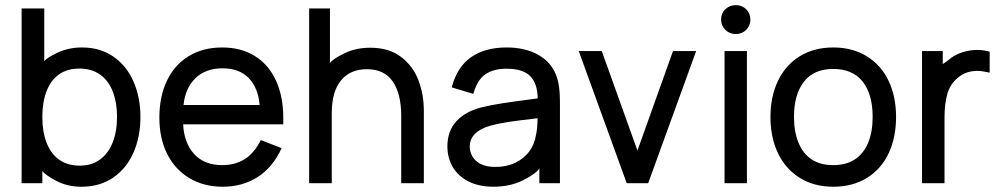

<svg xmlns="http://www.w3.org/2000/svg" viewBox="-20 -690 3821 733"><path d="M291 22.9Q236.8 22.9 194.3 0.2Q151.9 -22.5 141.6 -37.1V9.3H62.5V-657.7H148.9V-456.5Q159.7 -470.2 200.9 -489.5Q242.2 -508.8 293.5 -508.8Q362.3 -508.8 412.8 -473.9Q463.4 -439 489.7 -378.7Q516.1 -318.4 516.1 -243.7Q516.1 -168 489.7 -107.7Q463.4 -47.4 412.4 -12.2Q361.3 22.9 291 22.9ZM284.7 -57.6Q329.6 -57.6 361.6 -80.8Q393.6 -104 410.2 -146.2Q426.8 -188.5 426.8 -243.7Q426.8 -298.3 410.6 -340.3Q394.5 -382.3 362.1 -405.3Q329.6 -428.2 283.2 -428.2Q236.8 -428.2 205.3 -406Q173.8 -383.8 157.7 -341.8Q141.6 -299.8 141.6 -243.7Q141.6 -187.5 157.7 -145.5Q173.8 -103.5 205.6 -80.6Q237.3 -57.6 284.7 -57.6Z M830.6 22.9Q757.8 22.9 702.6 -10.3Q647.5 -43.5 617.9 -103Q588.4 -162.6 588.4 -240.7Q588.4 -321.3 617.4 -382.1Q646.5 -442.9 700.7 -475.8Q754.9 -508.8 828.1 -508.8Q900.9 -508.8 953.4 -475.8Q1005.9 -442.9 1033.7 -382.1Q1061.5 -321.3 1061.5 -238.8V-215.3H679.2Q682.6 -144.5 721.2 -102.1Q759.8 -59.6 828.1 -59.6Q877 -59.6 913.6 -82Q950.2 -104.5 975.6 -155.3L1055.2 -124.5Q1021 -50.3 962.9 -13.7Q904.8 22.9 830.6 22.9ZM971.2 -289.1Q965.8 -354.5 929.7 -391.8Q893.6 -429.2 829.6 -429.2Q764.6 -429.2 725.8 -391.1Q687 -353 680.7 -289.1Z M1598.1 9.3H1511.7V-248Q1511.7 -331.5 1479.5 -378.7Q1447.3 -425.8 1380.9 -425.8Q1316.4 -425.8 1281.5 -382.6Q1246.6 -339.4 1246.6 -259.3V9.3H1160.2V-657.7H1239.7V-449.7Q1250 -464.4 1293.9 -486.1Q1337.9 -507.8 1393.1 -507.8Q1465.3 -507.8 1511.5 -472.4Q1557.6 -437 1577.9 -382.6Q1598.1 -328.1 1598.1 -267.1Z M1863.8 22.9Q1808.1 22.9 1768.1 2.4Q1728 -18.1 1708 -53.2Q1688 -88.4 1688 -130.4Q1688 -190.4 1722.9 -227.8Q1757.8 -265.1 1819.3 -280.3Q1855 -289.1 1899.2 -295.9Q1943.4 -302.7 2001 -310.1L2032.7 -314.5Q2032.2 -370.6 2004.4 -399.2Q1976.6 -427.7 1913.1 -427.7Q1864.7 -427.7 1833.5 -406.7Q1802.2 -385.7 1787.1 -331.5L1704.6 -356.4Q1724.6 -433.6 1777.8 -471.2Q1831.1 -508.8 1914.1 -508.8Q1982.9 -508.8 2032.2 -482.2Q2081.5 -455.6 2102.1 -405.8Q2117.7 -368.7 2117.7 -301.8V9.3H2039.1V-46.9Q2026.9 -27.3 1977.5 -2.2Q1928.2 22.9 1863.8 22.9ZM1871.1 -52.7Q1914.1 -52.7 1946.8 -68.4Q1979.5 -84 1999.8 -110.8Q2020 -137.7 2025.9 -172.9Q2032.2 -200.7 2032.2 -238.8Q2025.9 -237.8 2018.1 -236.8Q1957 -230 1919.2 -224.1Q1881.3 -218.3 1851.1 -210Q1773.4 -187 1773.4 -130.4Q1773.4 -110.4 1783.4 -92.8Q1793.5 -75.2 1815.2 -64Q1836.9 -52.7 1871.1 -52.7Z M2454.6 9.3H2372.6L2189.5 -495.1H2277.3L2413.6 -115.2L2549.3 -495.1H2637.7Z M2789.1 -560.1Q2765.1 -560.1 2749 -576.2Q2732.9 -592.3 2732.9 -615.2Q2732.9 -639.2 2749.3 -654.8Q2765.6 -670.4 2789.1 -670.4Q2813 -670.4 2828.9 -654.5Q2844.7 -638.7 2844.7 -615.2Q2844.7 -592.3 2828.9 -576.2Q2813 -560.1 2789.1 -560.1ZM2831.5 9.3H2746.1V-495.1H2831.5Z M3161.1 22.9Q3086.9 22.9 3032.5 -11.5Q2978 -45.9 2949.7 -106Q2921.4 -166 2921.4 -243.7Q2921.4 -321.3 2950.2 -381.6Q2979 -441.9 3033.4 -475.3Q3087.9 -508.8 3161.1 -508.8Q3235.4 -508.8 3290 -474.6Q3344.7 -440.4 3372.8 -380.6Q3400.9 -320.8 3400.9 -243.7Q3400.9 -165 3372.6 -104.7Q3344.2 -44.4 3289.6 -10.7Q3234.9 22.9 3161.1 22.9ZM3161.1 -59.6Q3210.9 -59.6 3244.1 -81.8Q3277.3 -104 3294.4 -145.3Q3311.5 -186.5 3311.5 -243.7Q3311.5 -330.6 3273.2 -378.7Q3234.9 -426.8 3161.1 -426.8Q3086.9 -426.8 3049.1 -377.9Q3011.2 -329.1 3011.2 -243.7Q3011.2 -186.5 3028.6 -144.8Q3045.9 -103 3078.9 -81.3Q3111.8 -59.6 3161.1 -59.6Z M3585.9 9.3H3500V-495.1H3579.1V-446.3Q3577.1 -442.9 3601.1 -460.9Q3622.1 -480 3652.1 -489.7Q3682.1 -499.5 3712.4 -499.5Q3732.9 -499.5 3758.3 -492.7V-412.6Q3728.5 -419.4 3711.4 -419.4Q3668.5 -419.4 3639.2 -395Q3607.9 -370.6 3596.9 -332.3Q3585.9 -293.9 3585.9 -242.7Z"/></svg>

Font: Potro Sans Bangla SemiBold
Style: Regular
Weight: 600
Designer: Jayed Ahsan Saad
Foundry: Codepotro
Version: Potro Sans Bangla;Version 0.996;CodepotroFonts;